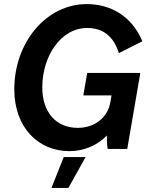

<svg xmlns="http://www.w3.org/2000/svg" viewBox="-20 -729 738 940"><path d="M320 11C391 11 460 -19 503 -66C503 -39 504 -18 507 0H603L667 -372H407L388 -262H526L520 -227C507 -155 445 -103 361 -103C253 -103 187 -181 187 -301C187 -453 277 -592 407 -592C489 -592 537 -547 562 -469L677 -527C624 -654 517 -709 405 -709C206 -709 50 -521 50 -292C50 -106 166 11 320 11ZM232 191H315L399 40H292Z"/></svg>

Font: Fixel Text 20240404 SemiBold
Style: Italic
Weight: 600
Width: 4
Italic angle: -10°
Designer: AlfaBravo + MacPaw
Foundry: Kyrylo Tkachov, Marchela Mozhyna, Serhii Makarenko, Maria Weinstein, Zakhar Kryvoshyya
Version: Version 1.211;Glyphs 3.2 (3225)